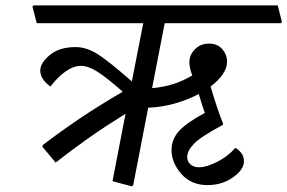

<svg xmlns="http://www.w3.org/2000/svg" viewBox="-20 -669 1046 699"><path d="M579.6 -584.5 533.7 -348.1Q574.7 -351.6 610.8 -363Q647 -374.5 680.2 -394.5Q674.8 -407.2 672.1 -419.7Q669.4 -432.1 669.4 -442.4Q669.4 -469.2 689.7 -489.7Q710 -510.3 741.7 -510.3Q771.5 -510.3 789.1 -490.2Q806.6 -470.2 806.6 -444.8Q806.6 -420.9 790.5 -397.9Q774.4 -375 746.6 -354Q758.3 -314.5 769.5 -280.8Q780.8 -247.1 792.5 -217.8L790.5 -213.9Q710.9 -171.4 686.3 -145.8Q661.6 -120.1 661.6 -97.7Q661.6 -80.6 673.6 -70.3Q685.5 -60.1 704.6 -60.1Q732.9 -60.1 772.2 -80.6Q811.5 -101.1 836.4 -130.4Q847.2 -126 857.7 -112.8Q868.2 -99.6 868.2 -82.5Q868.2 -51.3 828.1 -23.2Q788.1 4.9 735.8 4.9Q675.8 4.9 640.1 -35.9Q604.5 -76.7 604.5 -123Q604.5 -162.1 631.8 -192.1Q659.2 -222.2 725.6 -257.8Q720.2 -273.9 714.6 -290.8Q709 -307.6 703.6 -326.7Q665 -306.2 617.4 -292.5Q569.8 -278.8 519.5 -276.9L464.8 5.9L459.5 9.3L389.6 -9.3L437 -254.9Q363.8 -209.5 303.7 -167.2Q243.7 -125 182.6 -77.1L134.3 -134.8L135.3 -140.6Q201.7 -191.4 272.5 -239Q343.3 -286.6 426.8 -335Q370.1 -385.3 335.9 -407.2Q301.8 -429.2 274.9 -429.2Q248 -429.2 219.5 -409.4Q190.9 -389.6 163.6 -354Q145.5 -366.7 136 -381.8Q126.5 -397 126.5 -412.1Q126.5 -439.9 161.4 -468.8Q196.3 -497.6 254.9 -497.6Q293 -497.6 332.3 -473.9Q371.6 -450.2 460 -372.6L501.5 -584.5H113.8L98.1 -645L102.1 -649.4H991.2L1006.3 -588.9L1002.9 -584.5Z"/></svg>

Font: Sitara
Style: Italic
Weight: 400
Italic angle: -11°
Designer: Neelakash Kshetrimayum
Foundry: Neelakash Kshetrimayum
Version: Version 1.000;PS Version 1.000;PS 1.0;hotconv 1.;hotconv 1.0